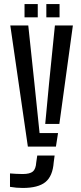

<svg xmlns="http://www.w3.org/2000/svg" viewBox="-20 -726 400 951"><path d="M118 0 31 -600H120L150.5 -313L176 -67H267.5L257 0ZM204 -112 223 -313 252 -600H341L274 -112ZM92.5 205Q61.5 205 29.5 199.5V133Q41.5 134 59.2 135Q77 136 92 136Q128 136 142.8 123.5Q157.5 111 159.5 78.5L164.5 44.5H250.5L246 78.5Q241 146.5 205 175.8Q169 205 92.5 205ZM209.5 -640V-706H275V-640ZM101.5 -640V-706H167V-640Z"/></svg>

Font: Big Shoulders Stencil Display SemiBold
Style: Regular
Weight: 600
Designer: Patric King
Foundry: XO Type Co
Version: Version 1.000